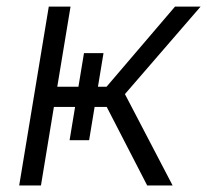

<svg xmlns="http://www.w3.org/2000/svg" viewBox="-20 -566 632 586"><path d="M38.6 0 128.9 -545.9H195.3L154.8 -301.3H305.2L514.2 -545.9H592.3L361.3 -278.8L506.8 0H429.2L305.7 -239.7H144.5L105 0ZM236.3 -403.8H295.9L252 -138.2H192.4Z"/></svg>

Font: Inter Light
Style: Italic
Weight: 300
Italic angle: -9.3988°
Designer: Rasmus Andersson
Foundry: rsms
Version: Version 4.001;git-66647c0bb